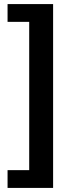

<svg xmlns="http://www.w3.org/2000/svg" viewBox="-20 -820 345 940"><path d="M17 100V13H123V-713H17V-800H240V100Z"/></svg>

Font: Pathway Extreme Condensed SemiBold
Style: Regular
Weight: 600
Width: 3
Version: Version 1.001;gftools[0.9.26]